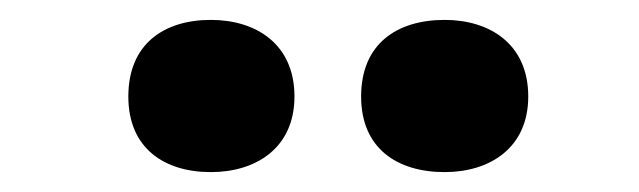

<svg xmlns="http://www.w3.org/2000/svg" viewBox="-20 -787 642 193"><path d="M109 -690C109 -638 145 -614 192 -614C237 -614 276 -638 276 -690C276 -743 237 -767 192 -767C145 -767 109 -743 109 -690ZM343 -690C343 -638 379 -614 427 -614C472 -614 511 -638 511 -690C511 -743 472 -767 427 -767C379 -767 343 -743 343 -690Z"/></svg>

Font: Noto Sans Arabic UI Bk
Style: Regular
Weight: 900
Designer: Monotype Design Team, Nadine Chahine and Nizar Qandah
Foundry: Monotype Imaging Inc.
Version: Version 2.010